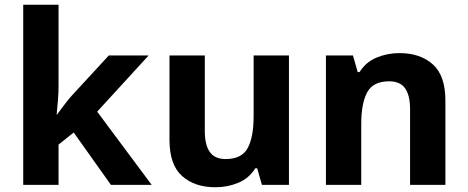

<svg xmlns="http://www.w3.org/2000/svg" viewBox="-20 -780 1974 810"><path d="M227 -420Q227 -389 224.5 -358.5Q222 -328 219 -297H221Q231 -311 241.5 -325Q252 -339 263 -353Q274 -367 286 -380L439 -546H607L390 -309L620 0H448L291 -221L227 -170V0H78V-760H227Z M1199 -546V0H1085L1065 -70H1057Q1031 -28 985.5 -9Q940 10 889 10Q801 10 748 -37.5Q695 -85 695 -190V-546H844V-227Q844 -169 865 -139Q886 -109 932 -109Q1000 -109 1025 -155.5Q1050 -202 1050 -289V-546Z M1665 -556Q1753 -556 1806 -508.5Q1859 -461 1859 -356V0H1710V-319Q1710 -378 1689 -407.5Q1668 -437 1622 -437Q1554 -437 1529 -390.5Q1504 -344 1504 -257V0H1355V-546H1469L1489 -476H1497Q1523 -518 1568.5 -537Q1614 -556 1665 -556Z"/></svg>

Font: Noto Sans Gunjala Gondi
Style: Regular
Weight: 400
Designer: Ek Type
Foundry: Ek Type
Version: Version 1.004